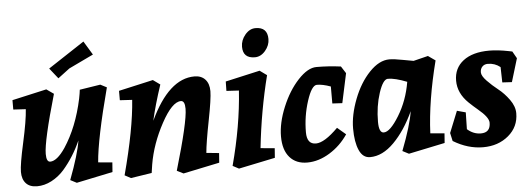

<svg xmlns="http://www.w3.org/2000/svg" viewBox="-50 -898 2922 1059"><g transform="rotate(-5 1411.0 -368.5)"><path d="M91 -411 22 -415V-467L213 -510L253 -482Q179 -226 179 -155Q179 -111 200 -111Q238 -111 284 -179Q356 -288 389 -443Q395 -473 397 -492L512 -510L547 -492Q473 -213 463 -84L541 -77L537 -24L336 18L301 0Q354 -140 365 -214Q326 -126 267 -58Q236 -23 196.5 -2.5Q157 18 116.5 18Q76 18 55 -5Q34 -28 34 -68.5Q34 -109 60.5 -228.5Q87 -348 91 -411ZM440 -755 486 -679Q367 -623 350 -614L285 -565L239 -623Z M1033 -510Q1071 -510 1092.5 -486.5Q1114 -463 1114 -421.5Q1114 -380 1090.5 -260.5Q1067 -141 1062 -84L1132 -77L1128 -24L927 18L891 0Q969 -264 969 -337Q969 -381 947 -381Q898 -381 838 -270Q778 -159 759 -47Q758 -41 752 0L636 18L602 0Q669 -251 680 -411L612 -415V-467L803 -510L842 -482Q805 -371 786 -286Q891 -510 1033 -510Z M1394 -510 1433 -482Q1384 -289 1362 -84L1440 -77L1436 -24L1234 18L1200 0Q1258 -217 1271 -411L1202 -415L1203 -467ZM1392 -746Q1458 -746 1458 -680Q1458 -645 1433 -615.5Q1408 -586 1375 -586Q1309 -586 1309 -650Q1309 -686 1334 -716Q1359 -746 1392 -746Z M1708 -503Q1775 -503 1843 -494L1868 -455L1833 -292L1778 -295V-389Q1734 -405 1702 -405Q1673 -405 1646 -321.5Q1619 -238 1619 -149Q1619 -83 1669 -83Q1716 -83 1792 -159L1839 -119Q1798 -58 1737 -20.5Q1676 17 1613.5 17.5Q1551 18 1515.5 -22.5Q1480 -63 1480 -138Q1480 -213 1516 -300Q1552 -387 1606 -445Q1660 -503 1708 -503Z M1960 18Q1920 18 1900 -27Q1880 -72 1880 -147Q1880 -222 1913.5 -309Q1947 -396 2001.5 -453Q2056 -510 2112 -510Q2138 -510 2187 -500.5Q2236 -491 2245 -490L2326 -510L2366 -482Q2310 -264 2302 -84L2380 -77L2376 -24L2175 18L2140 0Q2193 -137 2205 -215Q2157 -111 2093 -46.5Q2029 18 1960 18ZM2047 -111Q2082 -111 2132.5 -193.5Q2183 -276 2200 -378Q2134 -404 2095 -404Q2068 -404 2044 -331Q2020 -258 2020 -172Q2020 -111 2047 -111Z M2665 -510Q2712 -510 2772 -498L2792 -494L2814 -455L2775 -326L2722 -329L2720 -414Q2690 -438 2651 -438Q2632 -438 2620.5 -426Q2609 -414 2609 -394.5Q2609 -375 2636.5 -346.5Q2664 -318 2696.5 -292.5Q2729 -267 2756.5 -229Q2784 -191 2784 -153Q2784 -78 2727 -30Q2670 18 2586 18Q2502 18 2421 -31L2411 -76L2459 -195L2507 -182L2505 -89Q2539 -59 2580 -59Q2633 -59 2633 -114Q2633 -144 2575 -192Q2551 -212 2527 -235Q2469 -291 2469 -360.5Q2469 -430 2521 -470Q2573 -510 2665 -510Z"/></g></svg>

Font: Andada
Style: Bold Italic
Weight: 700
Italic angle: -8.29999°
Designer: Carolina Giovagnoli
Foundry: Carolina Giovagnoli
Version: Version 1.003